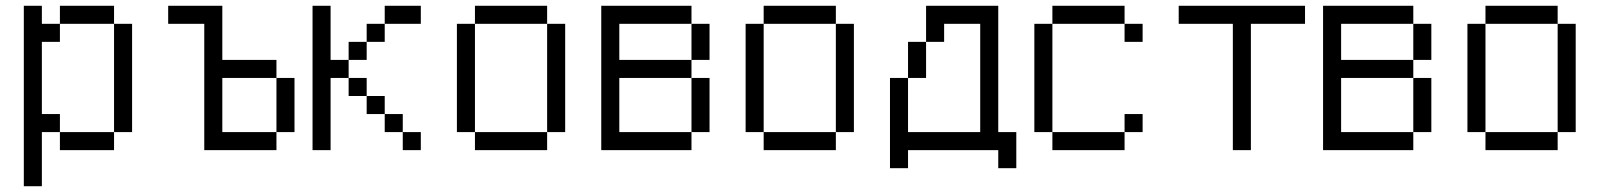

<svg xmlns="http://www.w3.org/2000/svg" viewBox="-20 -520 5540 665"><path d="M125 -437.5H187.5V-375H125V-125H187.5V-62.5H125V125H62.5V-500H125ZM187.5 -62.5H375V0H187.5ZM187.5 -500H375V-437.5H187.5ZM375 -437.5H437.5V-62.5H375Z M750 -312.5H937.5V-250H750V-62.5H937.5V0H687.5V-437.5H562.5V-500H750ZM937.5 -250H1000V-62.5H937.5Z M1125 -312.5H1187.5V-250H1125V0H1062.5V-500H1125ZM1187.5 -250H1250V-187.5H1187.5ZM1187.5 -375H1250V-312.5H1187.5ZM1250 -187.5H1312.5V-125H1250ZM1250 -437.5H1312.5V-375H1250ZM1312.5 -125H1375V-62.5H1312.5ZM1312.5 -500H1437.5V-437.5H1312.5ZM1375 -62.5H1437.5V0H1375Z M1875 -437.5H1625V-500H1875ZM1562.5 -437.5H1625V-62.5H1562.5ZM1625 -62.5H1875V0H1625ZM1875 -437.5H1937.5V-62.5H1875Z M2375 -437.5H2125V-312.5H2375V-250H2125V-62.5H2375V0H2062.5V-500H2375ZM2375 -250H2437.5V-62.5H2375ZM2375 -437.5H2437.5V-312.5H2375Z M2875 -437.5H2625V-500H2875ZM2562.5 -437.5H2625V-62.5H2562.5ZM2625 -62.5H2875V0H2625ZM2875 -437.5H2937.5V-62.5H2875Z M3437.5 -62.5H3500V62.5H3437.5V0H3125V62.5H3062.5V-250H3125V-62.5H3375V-437.5H3250V-375H3187.5V-500H3437.5ZM3125 -375H3187.5V-250H3125Z M3875 -437.5H3625V-500H3875ZM3562.5 -437.5H3625V-62.5H3562.5ZM3625 -62.5H3875V0H3625ZM3875 -125H3937.5V-62.5H3875ZM3875 -437.5H3937.5V-375H3875Z M4500 -437.5H4312.5V0H4250V-437.5H4062.5V-500H4500Z M4875 -437.5H4625V-312.5H4875V-250H4625V-62.5H4875V0H4562.5V-500H4875ZM4875 -250H4937.5V-62.5H4875ZM4875 -437.5H4937.5V-312.5H4875Z M5375 -437.5H5125V-500H5375ZM5062.5 -437.5H5125V-62.5H5062.5ZM5125 -62.5H5375V0H5125ZM5375 -437.5H5437.5V-62.5H5375Z"/></svg>

Font: 寒蝉点阵体 16px
Style: Regular
Weight: 400
Designer: Designed by Warren2060
Foundry: ChillType
Version: Version 1.000